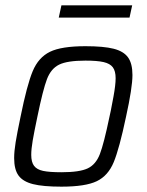

<svg xmlns="http://www.w3.org/2000/svg" viewBox="-20 -691 549 719"><path d="M33 -99Q33 -124 38.5 -158Q44 -192 57 -254Q81 -373 102.5 -424.5Q124 -476 167 -497Q210 -518 300 -518Q368 -518 405.5 -508.5Q443 -499 459.5 -476Q476 -453 476 -410Q476 -363 452 -254Q427 -135 406 -84Q385 -33 342.5 -12.5Q300 8 210 8Q141 8 103.5 -1.5Q66 -11 49.5 -33.5Q33 -56 33 -99ZM390 -254 395 -277Q397 -286 405 -329.5Q413 -373 413 -398Q413 -425 402.5 -439Q392 -453 368 -458.5Q344 -464 300 -464Q232 -464 201.5 -449Q171 -434 156 -395Q141 -356 120 -254Q108 -197 102.5 -165Q97 -133 97 -111Q97 -84 107.5 -70Q118 -56 141.5 -51Q165 -46 210 -46Q278 -46 308.5 -60.5Q339 -75 354 -114Q369 -153 390 -254ZM200 -625 210 -671H475L465 -625Z"/></svg>

Font: Saira Semi Condensed Light
Style: Italic
Weight: 300
Width: 4
Italic angle: -12°
Designer: Hector Gatti with collaboration of the Omnibus-Type team
Foundry: Omnibus-Type
Version: Version 1.001; ttfautohint (v1.8)